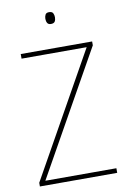

<svg xmlns="http://www.w3.org/2000/svg" viewBox="-98 -966 682 1025"><g transform="rotate(-10 242.5 -454.0)"><path d="M452 0H33V-20L408 -689H55V-714H442V-693L67 -25H452ZM242 -908Q259 -908 264 -898Q269 -888 269 -876Q269 -862 263.5 -853Q258 -844 242 -844Q228 -844 222.5 -853.5Q217 -863 217 -876Q217 -888 222 -898Q227 -908 242 -908Z"/></g></svg>

Font: Noto Sans Khmer SemiCondensed Thin
Style: Regular
Weight: 250
Width: 4
Designer: Danh Hong and the Monotype Design Team
Foundry: Monotype Imaging Inc.
Version: Version 2.004